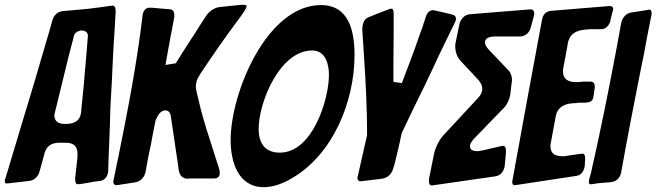

<svg xmlns="http://www.w3.org/2000/svg" viewBox="-30 -772 2718 795"><path d="M310 -11C323 -13 334 -15 346 -17C353 -19 362 -20 369 -21L386 -23C404 -26 416 -42 418 -62C419 -99 420 -138 422 -175C423 -202 424 -227 425 -252L427 -326C429 -361 431 -397 433 -432C436 -501 439 -571 444 -638L449 -724C449 -738 447 -748 436 -749L431 -748H428C396 -743 363 -739 330 -735L229 -726C210 -724 193 -710 187 -688C182 -670 177 -653 172 -635L166 -615C133 -500 90 -356 62 -265L-8 -32C-10 -29 -10 -27 -10 -26C-10 -24 -10 -23 -10 -21C-10 -15 -7 -12 -3 -12L1 -13H5L23 -15C34 -16 45 -18 57 -19C65 -20 74 -21 83 -22L92 -23C111 -25 129 -41 134 -63L155 -139C163 -167 183 -181 216 -181H242C280 -181 291 -162 291 -133L290 -114L281 -33C281 -19 283 -9 293 -9L298 -10H300L299 -9L303 -10H300ZM327 -537C323 -496 320 -457 317 -421C314 -389 311 -360 308 -331L306 -308C303 -278 285 -262 252 -259H236C206 -259 195 -275 195 -295C195 -297 196 -302 198 -309C217 -386 236 -464 255 -542L277 -626C280 -636 289 -642 304 -646C324 -646 334 -638 334 -623Z M530 -17C551 -20 568 -37 573 -61C576 -80 580 -99 583 -117C585 -126 587 -136 589 -146C593 -166 598 -186 601 -207C606 -231 610 -254 614 -273C617 -281 622 -291 630 -302C638 -311 646 -315 654 -315C666 -315 674 -308 677 -293L702 -124C704 -112 706 -100 707 -89L710 -68C713 -46 727 -32 746 -32L755 -33H856C875 -33 880 -45 880 -55C880 -60 879 -66 878 -71L849 -162C832 -213 816 -265 802 -317L784 -392C782 -401 781 -407 781 -412C781 -422 782 -441 797 -461H796C847 -538 899 -613 954 -687C962 -698 970 -708 978 -720L977 -719C986 -732 991 -741 991 -747C991 -749 991 -752 979 -752H967L881 -743C858 -741 835 -725 822 -704C805 -678 788 -652 772 -626L760 -608C738 -574 715 -538 698 -510L655 -503L678 -630C678 -632 679 -635 680 -638C681 -644 683 -653 685 -666L692 -703C692 -720 690 -734 669 -734L655 -735C637 -737 618 -738 599 -740H588C574 -740 562 -728 560 -706C537 -512 500 -319 461 -127L441 -30C440 -24 439 -21 439 -20C439 -11 444 -6 451 -5L456 -6H459Z M1438 -545C1438 -641 1416 -751 1299 -751C1075 -751 925 -388 925 -192C925 -102 956 3 1062 3C1099 3 1139 -10 1182 -36C1348 -134 1438 -350 1438 -545ZM1129 -140C1061 -140 1041 -186 1041 -239C1041 -346 1127 -563 1263 -563C1319 -563 1332 -504 1332 -462C1332 -358 1263 -140 1129 -140Z M1552 -32C1574 -35 1592 -51 1598 -74L1605 -97C1614 -136 1626 -183 1633 -220C1642 -238 1656 -268 1671 -300C1706 -371 1752 -465 1787 -542L1854 -680C1857 -685 1858 -690 1858 -694C1858 -700 1856 -709 1841 -712C1819 -718 1796 -723 1773 -728C1768 -730 1765 -730 1763 -730C1753 -730 1739 -723 1733 -702L1728 -686C1725 -679 1723 -672 1721 -664L1715 -648C1712 -641 1709 -633 1707 -625V-626C1684 -558 1652 -476 1634 -428L1599 -433V-513C1599 -549 1600 -590 1600 -636V-716C1600 -730 1597 -736 1591 -736C1588 -736 1585 -736 1580 -734H1581C1554 -724 1526 -713 1499 -702C1478 -695 1471 -676 1470 -651L1478 -527C1485 -421 1490 -315 1490 -213L1452 -45C1451 -41 1450 -38 1450 -36C1450 -28 1454 -22 1461 -21L1466 -22H1469Z M1963 -148 1965 -149C1958 -147 1952 -146 1946 -146C1918 -146 1916 -160 1916 -168C1916 -176 1922 -185 1932 -197L2059 -328C2071 -341 2080 -362 2083 -381L2089 -433C2090 -436 2090 -438 2090 -441C2090 -453 2086 -470 2075 -482V-481C2049 -509 2022 -537 1995 -565C1983 -578 1978 -588 1978 -596C1978 -613 1993 -621 2023 -621H2123C2145 -621 2163 -637 2168 -659L2181 -707C2182 -710 2182 -713 2182 -716C2182 -725 2178 -733 2168 -733H2163L1915 -713C1894 -711 1877 -694 1872 -671L1856 -593C1855 -589 1855 -584 1855 -580C1855 -562 1860 -538 1877 -520L1950 -442C1961 -430 1967 -417 1967 -404C1967 -392 1961 -378 1950 -367C1903 -316 1855 -265 1807 -213C1789 -194 1773 -162 1767 -134L1746 -30C1746 -27 1746 -24 1746 -21C1746 -11 1750 -4 1759 -4C1760 -4 1762 -5 1765 -5L2022 -42C2042 -45 2058 -63 2060 -87L2065 -141V-147C2065 -162 2060 -168 2054 -168C2051 -168 2048 -168 2045 -167Z M2358 -44C2376 -47 2388 -63 2391 -84L2393 -113C2393 -126 2391 -136 2381 -136L2376 -135H2373L2305 -125C2271 -125 2249 -132 2249 -170L2250 -174V-176L2271 -290C2279 -334 2316 -345 2355 -345C2359 -346 2364 -347 2370 -347H2395C2397 -347 2399 -347 2402 -348C2417 -349 2425 -357 2427 -371L2433 -410C2433 -425 2429 -434 2416 -434H2386C2383 -434 2381 -434 2378 -433L2355 -432C2323 -432 2301 -444 2301 -476C2301 -482 2301 -487 2303 -491L2302 -489C2309 -525 2316 -561 2322 -597C2334 -645 2375 -649 2415 -651H2461C2478 -652 2492 -666 2498 -686H2497C2500 -699 2503 -711 2506 -723L2507 -726V-725C2508 -729 2509 -732 2509 -736C2509 -745 2501 -747 2493 -747L2250 -727H2251C2230 -725 2218 -712 2214 -689C2173 -469 2132 -247 2092 -26C2091 -25 2091 -22 2091 -18C2091 -10 2094 -6 2100 -5L2105 -6H2108Z M2444 -13C2461 -15 2478 -16 2493 -17L2501 -18C2522 -20 2538 -36 2542 -58C2567 -198 2594 -338 2622 -478C2632 -524 2641 -571 2649 -617L2667 -708C2668 -710 2668 -713 2668 -718C2668 -727 2665 -732 2658 -732H2657C2656 -732 2656 -732 2655 -732L2652 -731C2627 -727 2605 -723 2583 -720C2563 -717 2546 -699 2542 -676L2525 -583C2492 -407 2457 -231 2417 -56C2414 -47 2412 -39 2410 -30V-31C2409 -25 2408 -21 2408 -18C2408 -12 2411 -9 2416 -9H2418C2420 -9 2421 -9 2425 -10Z"/></svg>

Font: Bangerz
Style: Regular
Weight: 400
Designer: vernon adams
Foundry: Vernon Adams
Version: Version 2.10;December 28, 2023;FontCreator 13.0.0.2683 64-bi